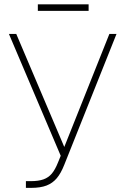

<svg xmlns="http://www.w3.org/2000/svg" viewBox="-20 -865 584 894"><path d="M100.6 -21.5H123Q159.2 -21.5 182.4 -29.8Q205.6 -38.1 221.2 -56.6Q236.8 -75.2 250 -108.4L262.7 -139.6L21.5 -707H55.7L279.3 -180.7L489.3 -707H522.5L279.3 -97.7Q263.7 -58.1 244.4 -35.2Q225.1 -12.2 196.8 -1.2Q168.5 9.8 125 9.8H100.6ZM392.6 -814.5H156.2V-844.7H392.6Z"/></svg>

Font: Pretendard JP Thin
Style: Regular
Weight: 100
Designer: Base glyphs from Inter by Rasmus Andersson; Hangeul glyphs from Noto Sans CJK(Source Han Sans) by Jang Soo-young and Kan
Foundry: Kil Hyung-jin
Version: Version 1.309